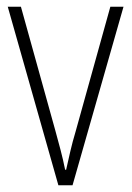

<svg xmlns="http://www.w3.org/2000/svg" viewBox="-20 -549 390 569"><path d="M153 0 3 -529H42L144 -162Q152 -133 159.5 -104.5Q167 -76 173 -46H176Q182 -73 188.5 -101Q195 -129 204 -159L307 -529H346L195 0Z"/></svg>

Font: Noto Sans Lao Condensed ExtraLight
Style: Regular
Weight: 200
Width: 3
Designer: Monotype Design Team
Foundry: Monotype Imaging Inc.
Version: Version 2.003; ttfautohint (v1.8.4.7-5d5b)